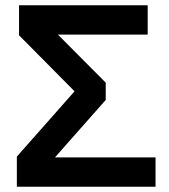

<svg xmlns="http://www.w3.org/2000/svg" viewBox="-20 -708 640 728"><path d="M43.9 0V-114.3L262.7 -361.8L52.2 -574.2V-688H540V-576.7H199.7L380.9 -394.5V-329.1L188.5 -111.3H569.8V0Z"/></svg>

Font: Liberation Sans
Style: Bold
Weight: 700
Designer: Steve Matteson
Foundry: Ascender Corporation
Version: Version 2.1.5